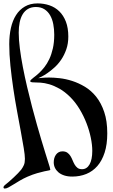

<svg xmlns="http://www.w3.org/2000/svg" viewBox="-49 -990 661 1119"><path d="M169.9 -970.2Q206.5 -970.2 239.3 -959Q272 -947.8 296.4 -924.1Q320.8 -900.4 335 -863.8Q349.1 -827.1 349.1 -776.9Q349.1 -735.8 337.4 -702.4Q325.7 -668.9 307.9 -642.6Q290 -616.2 268.6 -596.9Q247.1 -577.6 227.8 -564.2Q208.5 -550.8 193.6 -543.5Q178.7 -536.1 173.8 -534.2Q183.1 -535.2 199.2 -536.6Q215.3 -538.1 237.8 -538.1Q263.7 -538.1 298.8 -534.2Q334 -530.3 371.6 -518.3Q409.2 -506.3 445.8 -484.4Q482.4 -462.4 511.5 -426.3Q540.5 -390.1 558.3 -337.6Q576.2 -285.2 576.2 -212.9Q576.2 -147.9 560.8 -100.6Q545.4 -53.2 518.3 -22.2Q491.2 8.8 453.9 23.9Q416.5 39.1 372.1 39.1Q345.7 39.1 325.4 32.5Q305.2 25.9 291.7 14.4Q278.3 2.9 271.2 -12Q264.2 -26.9 264.2 -43.9Q264.2 -56.2 267.3 -67.6Q270.5 -79.1 276.9 -88.1Q283.2 -97.2 292.7 -102.5Q302.2 -107.9 314.9 -107.9Q332.5 -107.9 343.5 -100.1Q354.5 -92.3 361.6 -80.8Q368.7 -69.3 374 -55.9Q379.4 -42.5 386 -31Q392.6 -19.5 402.6 -11.7Q412.6 -3.9 429.2 -3.9Q457 -3.9 472.9 -31.7Q488.8 -59.6 488.8 -110.8Q488.8 -145.5 480.2 -187.3Q471.7 -229 455.3 -271.5Q439 -314 415 -353.8Q391.1 -393.6 359.9 -424.8Q328.1 -456.1 297.1 -473.4Q266.1 -490.7 238.3 -498.8Q210.4 -506.8 187.7 -508.3Q165 -509.8 149.9 -509.8Q127 -509.8 127 -517.1Q127 -520.5 132.1 -525.4Q137.2 -530.3 144.8 -536.4Q152.3 -542.5 161.6 -549.6Q170.9 -556.6 179.2 -564.9Q194.3 -579.1 210 -598.9Q225.6 -618.7 238.3 -645.5Q251 -672.4 259 -707.5Q267.1 -742.7 267.1 -788.1Q267.1 -819.8 261.5 -849.1Q255.9 -878.4 243.2 -900.6Q230.5 -922.9 210 -936Q189.5 -949.2 160.2 -949.2Q133.3 -949.2 114.3 -938Q95.2 -926.8 83.3 -907Q71.3 -887.2 65.7 -859.6Q60.1 -832 60.1 -799.8Q60.1 -759.3 66.7 -707.8Q73.2 -656.2 84.2 -599.4Q95.2 -542.5 109.1 -483.2Q123 -423.8 137.7 -367.9Q152.3 -312 166.5 -262.2Q180.7 -212.4 191.9 -174.8Q205.6 -129.4 215.3 -98.1Q225.1 -66.9 231.4 -46.6Q237.8 -26.4 241 -15.6Q244.1 -4.9 244.1 -1Q244.1 2 235.4 3.4Q226.6 4.9 209.5 8.5Q192.4 12.2 167.5 19.3Q142.6 26.4 110.8 40Q87.4 50.3 67.1 62.3Q46.9 74.2 30.5 84.5Q14.2 94.7 1.2 101.8Q-11.7 108.9 -21 108.9Q-25.4 108.9 -27.1 106.7Q-28.8 104.5 -28.8 102.1Q-28.8 94.7 -16.1 85Q-6.8 77.6 5.9 66.7Q18.6 55.7 31.5 43.5Q44.4 31.2 56.2 19.3Q67.9 7.3 75.2 -2Q84 -14.2 90.1 -27.8Q96.2 -41.5 96.2 -64Q96.2 -85.4 89.4 -126.7Q82.5 -168 72.5 -222.7Q62.5 -277.3 50.5 -341.6Q38.6 -405.8 28.6 -473.1Q18.6 -540.5 11.7 -607.2Q4.9 -673.8 4.9 -732.9Q4.9 -783.7 14.6 -827.1Q24.4 -870.6 44.7 -902.3Q64.9 -934.1 96.2 -952.1Q127.4 -970.2 169.9 -970.2Z"/></svg>

Font: Henny Penny
Style: Regular
Weight: 400
Version: Version 1.001